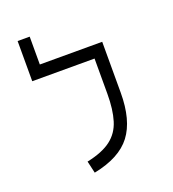

<svg xmlns="http://www.w3.org/2000/svg" viewBox="-135 -835 856 949"><g transform="rotate(-20 293.0 -361.0)"><path d="M393.1 -585.9H457V-318.4Q457 -173.8 397.9 -95.9Q338.9 -18.1 201.2 9.3L186.5 -54.2Q268.6 -71.3 313.5 -105.5Q358.4 -139.6 375.7 -196.3Q393.1 -252.9 393.1 -335.9V-521H65.4V-732.4H128.9V-585.9Z"/></g></svg>

Font: Cascadia Code NF Light
Style: Regular
Weight: 300
Monospace: yes
Designer: Aaron Bell
Foundry: Saja Typeworks
Version: Version 2404.023; ttfautohint (v1.8.4)